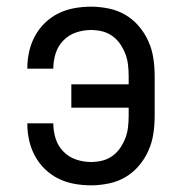

<svg xmlns="http://www.w3.org/2000/svg" viewBox="-20 -548 540 576"><path d="M253 8Q228 8 203 3.5Q178 -1 155.5 -12Q133 -23 115 -40.5Q97 -58 85 -80Q73 -102 67.5 -126.5Q62 -151 62 -176V-178H140V-177Q140 -154 147 -132Q154 -110 170 -93.5Q186 -77 208 -69.5Q230 -62 253 -62Q270 -62 286.5 -66Q303 -70 317 -80Q331 -90 340.5 -104Q350 -118 356 -133.5Q362 -149 364 -166Q366 -183 366 -200V-225H194V-295H366V-320Q366 -337 364 -354Q362 -371 356 -386.5Q350 -402 340.5 -416Q331 -430 317 -440Q303 -450 286.5 -454Q270 -458 253 -458Q230 -458 208 -450.5Q186 -443 170 -426.5Q154 -410 147 -388Q140 -366 140 -343V-342H62V-344Q62 -369 67.5 -393.5Q73 -418 85 -440Q97 -462 115 -479.5Q133 -497 155.5 -508Q178 -519 203 -523.5Q228 -528 253 -528Q279 -528 306 -522.5Q333 -517 356 -503.5Q379 -490 396.5 -469.5Q414 -449 425 -424.5Q436 -400 440 -373.5Q444 -347 444 -320V-200Q444 -173 440 -146.5Q436 -120 425 -95.5Q414 -71 396.5 -50.5Q379 -30 356 -16.5Q333 -3 306 2.5Q279 8 253 8Z"/></svg>

Font: Iosevka SS18
Style: Regular
Weight: 400
Monospace: yes
Designer: Belleve Invis
Foundry: Belleve Invis
Version: Version 25.1.1; ttfautohint (v1.8.4)